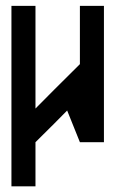

<svg xmlns="http://www.w3.org/2000/svg" viewBox="-20 -492 400 663"><path d="M338.9 -1H255.9Q241.2 -37.1 211.9 -110.4Q175.8 -73.2 102.5 -1V151.4H19.5V-471.7H102.5V-117.2Q153.3 -168.9 255.9 -270.5V-471.7H338.9Z"/></svg>

Font: mr_KirucoupageG
Style: Regular
Weight: 400
Designer: Jan Henkel
Version: Version 1.00 May 25, 2020, initial release